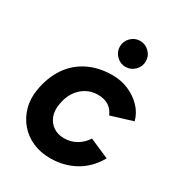

<svg xmlns="http://www.w3.org/2000/svg" viewBox="-177 -848 903 975"><g transform="rotate(30 275.0 -360.5)"><path d="M261 12Q204 12 158 -8.5Q112 -29 80.5 -66Q49 -103 35.5 -152.5Q22 -202 32 -258Q45 -334 82.5 -391Q120 -448 182.5 -480Q245 -512 327 -512Q378 -512 422 -493Q466 -474 497.5 -441Q529 -408 540 -365L413 -326Q400 -357 375 -373Q350 -389 312 -389Q274 -389 243 -371Q212 -353 192 -322Q172 -291 166 -251Q158 -210 170 -178.5Q182 -147 208.5 -129Q235 -111 271 -111Q312 -111 344.5 -130.5Q377 -150 396 -181L511 -131Q471 -60 406 -24Q341 12 261 12ZM361 -581Q330 -581 307.5 -603.5Q285 -626 285 -657Q285 -688 307.5 -710.5Q330 -733 361 -733Q392 -733 414.5 -710.5Q437 -688 437 -657Q437 -626 414.5 -603.5Q392 -581 361 -581Z"/></g></svg>

Font: Figtree Light
Style: Bold Italic
Weight: 700
Italic angle: -9.5°
Version: Version 2.000